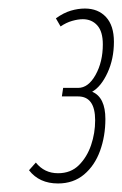

<svg xmlns="http://www.w3.org/2000/svg" viewBox="-20 -794 287 450"><path d="M48 -395 64 -413Q84 -388 116 -388Q146 -388 165 -407Q184 -426 193.5 -454Q203 -482 203 -512Q203 -568 163 -568H125L128 -588H163Q187 -588 204 -618.5Q221 -649 221 -690Q221 -720 208 -734.5Q195 -749 174 -749Q163 -749 149 -745Q135 -741 122 -732L111 -751Q129 -764 146 -769Q163 -774 179 -774Q210 -774 228.5 -754Q247 -734 247 -696Q247 -656 232 -623.5Q217 -591 196 -579Q227 -566 227 -515Q227 -475 214.5 -440.5Q202 -406 177 -385Q152 -364 116 -364Q72 -364 48 -395Z"/></svg>

Font: Georama Condensed ExtraLight
Style: Italic
Weight: 200
Width: 3
Italic angle: -9°
Designer: Jean-Baptiste Levee
Foundry: Production Type
Version: Version 1.000